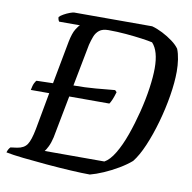

<svg xmlns="http://www.w3.org/2000/svg" viewBox="-89 -783 862 862"><g transform="rotate(10 342.0 -352.0)"><path d="M49 -328Q53 -350 58.5 -360.5Q64 -371 67 -373L142 -375L179 -572Q187 -611 198.5 -629.5Q210 -648 216 -652H121Q115 -661 115 -672Q121 -679 134.5 -686.5Q148 -694 161.5 -699Q175 -704 181 -704H536Q559 -698 584.5 -685Q610 -672 631.5 -656Q653 -640 664 -624Q672 -604 676 -577.5Q680 -551 680 -523Q680 -474 670 -412.5Q660 -351 642.5 -289Q625 -227 603 -175.5Q581 -124 557 -94Q534 -74 502 -55Q470 -36 436.5 -21.5Q403 -7 376 0Q342 0 289 -3Q236 -6 177.5 -11Q119 -16 69 -21.5Q19 -27 -10 -33Q-5 -50 4 -58L34 -62Q65 -67 78.5 -87Q92 -107 102 -159L133 -328H132ZM158 -69H430Q454 -82 476.5 -119.5Q499 -157 517.5 -209Q536 -261 550.5 -318.5Q565 -376 572.5 -429Q580 -482 580 -520Q580 -599 548 -633Q531 -637 498.5 -641.5Q466 -646 426 -649.5Q386 -653 346 -653Q319 -653 304.5 -641.5Q290 -630 283 -611.5Q276 -593 271 -573L234 -381Q288 -381 334.5 -385Q381 -389 422 -393L430 -385Q424 -364 418 -350Q412 -336 407 -329H224L187 -136Q181 -110 172.5 -93Q164 -76 158 -69Z"/></g></svg>

Font: Texturina
Style: Italic
Weight: 400
Italic angle: -11°
Designer: Guillermo Torres Carreño
Foundry: Omnibus-Type
Version: Version 1.002; ttfautohint (v1.8.3)